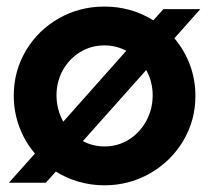

<svg xmlns="http://www.w3.org/2000/svg" viewBox="-20 -551 631 579"><path d="M148.4 -33.7 118.2 0H6.8L85.4 -87.9Q54.7 -124 38.1 -168.7Q21.5 -213.4 21.5 -262.7Q21.5 -336.4 57.9 -397.9Q94.2 -459.5 157 -495.4Q219.7 -531.2 294.9 -531.2Q375.5 -531.2 442.4 -489.7L472.7 -523.4H584L505.9 -435.5Q536.1 -399.9 552.7 -355.5Q569.3 -311 569.3 -261.7Q569.3 -188 532.5 -126.2Q495.6 -64.5 432.6 -28.3Q369.6 7.8 294.9 7.8Q254.9 7.8 217.5 -2.9Q180.2 -13.7 148.4 -33.7ZM440.4 -263.7Q440.4 -304.7 420.9 -339.8L230 -125.5Q259.8 -109.4 295.9 -109.4Q335.4 -109.4 368.7 -130.1Q401.9 -150.9 421.1 -186.3Q440.4 -221.7 440.4 -263.7ZM170.9 -184.1 360.8 -397.9Q330.1 -414.1 294.9 -414.1Q254.9 -414.1 221.9 -394Q189 -374 169.7 -339.6Q150.4 -305.2 150.4 -263.7Q150.4 -220.7 170.9 -184.1Z"/></svg>

Font: Reddit Sans Chocolate
Style: Bold
Weight: 700
Designer: Stephen Hutchings
Foundry: Reddit
Version: Version 1.011